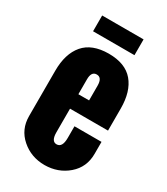

<svg xmlns="http://www.w3.org/2000/svg" viewBox="-202 -893 862 994"><g transform="rotate(30 229.5 -396.0)"><path d="M38.1 -165.5V-436.5Q38.1 -538.1 86.4 -594.7Q134.8 -651.4 234.4 -651.9Q334 -651.9 381.8 -595.2Q429.7 -538.6 429.7 -436.5V-304.7H202.6V-163.6Q202.6 -109.9 233.9 -109.9Q268.1 -109.9 268.1 -167.5V-237.3H429.7V-165.5Q429.7 -85.9 372.1 -36.1Q314.5 13.7 233.9 14.2Q153.3 14.2 95.7 -36.1Q38.1 -86.4 38.1 -165.5ZM202.6 -391.1H266.6V-479Q266.6 -527.3 234.4 -527.3Q202.1 -527.3 202.6 -479ZM105.5 -711.4V-805.7H353V-711.4Z"/></g></svg>

Font: Oswald-Bold
Style: Bold
Weight: 700
Designer: vernon adams
Foundry: vernon adams
Version: Version 2.002; ttfautohint (v0.92.18-e454-dirty) -l 8 -r 50 